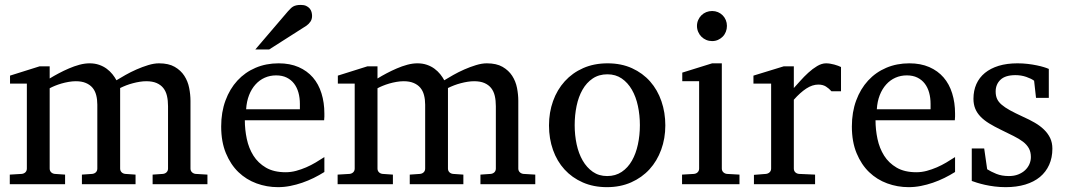

<svg xmlns="http://www.w3.org/2000/svg" viewBox="-20 -753 4357 785"><path d="M604 0V-39.1L646 -42Q655.3 -43 661.1 -48.8Q667 -54.7 667 -64V-318.8Q667 -342.3 662.6 -361.1Q658.2 -379.9 647.7 -393.1Q637.2 -406.2 620.1 -413.6Q603 -420.9 578.1 -420.9Q565.4 -420.9 551.5 -418.7Q537.6 -416.5 523.7 -412.8Q509.8 -409.2 496.3 -404.1Q482.9 -398.9 471.2 -393.1V-64Q471.2 -54.7 477.1 -48.8Q482.9 -43 492.2 -42L534.2 -39.1V0H314.9V-39.1L356.9 -42Q366.2 -43 372.1 -48.8Q377.9 -54.7 377.9 -64V-325.2Q377.9 -346.2 373.3 -364Q368.7 -381.8 358.2 -394.3Q347.7 -406.7 330.8 -413.8Q314 -420.9 290 -420.9Q275.9 -420.9 260.5 -418.2Q245.1 -415.5 231 -411.4Q216.8 -407.2 204.3 -402.1Q191.9 -397 183.1 -392.1V-64Q183.1 -54.7 189 -48.8Q194.8 -43 204.1 -42L246.1 -39.1V0H20V-39.1L68.8 -42Q78.1 -43 84 -48.8Q89.8 -54.7 89.8 -64V-411.1H21V-443.8L142.1 -481.9H183.1V-432.1Q199.7 -442.4 220 -453.1Q240.2 -463.9 261.7 -473.1Q283.2 -482.4 304.9 -488.3Q326.7 -494.1 346.2 -494.1Q367.7 -494.1 385.3 -488Q402.8 -481.9 416.3 -471.9Q429.7 -461.9 439.7 -449.5Q449.7 -437 456.1 -424.8Q471.2 -434.1 492.7 -446.3Q514.2 -458.5 538.1 -469Q562 -479.5 585.9 -486.8Q609.9 -494.1 629.9 -494.1Q669.4 -494.1 694.3 -479.7Q719.2 -465.3 733.6 -443.1Q748 -420.9 753.4 -393.6Q758.8 -366.2 758.8 -340.8V-64Q758.8 -54.7 764.9 -48.8Q771 -43 779.8 -42L828.1 -39.1V0Z M1306.2 -49.8Q1285.2 -36.6 1262.5 -25.4Q1239.7 -14.2 1215.6 -5.9Q1191.4 2.4 1166.5 7.3Q1141.6 12.2 1116.2 12.2Q1070.8 12.2 1028.8 -3.2Q986.8 -18.6 954.8 -49.3Q922.9 -80.1 903.6 -126.7Q884.3 -173.3 884.3 -235.8Q884.3 -294.4 901.9 -342Q919.4 -389.6 950.7 -423.6Q981.9 -457.5 1024.9 -475.8Q1067.9 -494.1 1119.1 -494.1Q1165.5 -494.1 1200.7 -478.8Q1235.8 -463.4 1259.3 -436.3Q1282.7 -409.2 1294.4 -371.3Q1306.2 -333.5 1306.2 -289.1V-275.9Q1306.2 -268.1 1305.2 -261.2H981Q981 -223.1 989 -185.1Q997.1 -147 1016.1 -116.7Q1035.2 -86.4 1067.4 -67.6Q1099.6 -48.8 1147.9 -48.8Q1169.4 -48.8 1190.4 -54.4Q1211.4 -60.1 1231.7 -68.8Q1252 -77.6 1270.5 -88.6Q1289.1 -99.6 1306.2 -110.8ZM1206.1 -328.1Q1206.1 -353 1200.2 -374.3Q1194.3 -395.5 1182.4 -411.1Q1170.4 -426.8 1152.1 -435.8Q1133.8 -444.8 1108.9 -444.8Q1084 -444.8 1062.5 -435.3Q1041 -425.8 1024.7 -407.7Q1008.3 -389.6 998.3 -364Q988.3 -338.4 986.3 -306.2H1206.1ZM1255.9 -688Q1255.9 -674.3 1249.3 -664.6Q1242.7 -654.8 1232.9 -647.9L1080.6 -550.8H1023.9L1156.7 -706.1Q1162.6 -712.4 1167.5 -717.5Q1172.4 -722.7 1178.2 -726.1Q1184.1 -729.5 1191.7 -731.2Q1199.2 -732.9 1210 -732.9Q1223.1 -732.9 1231.9 -728.8Q1240.7 -724.6 1246.1 -718.3Q1251.5 -711.9 1253.7 -703.9Q1255.9 -695.8 1255.9 -688Z M1944.3 0V-39.1L1986.3 -42Q1995.6 -43 2001.5 -48.8Q2007.3 -54.7 2007.3 -64V-318.8Q2007.3 -342.3 2002.9 -361.1Q1998.5 -379.9 1988 -393.1Q1977.5 -406.2 1960.4 -413.6Q1943.4 -420.9 1918.5 -420.9Q1905.8 -420.9 1891.8 -418.7Q1877.9 -416.5 1864 -412.8Q1850.1 -409.2 1836.7 -404.1Q1823.2 -398.9 1811.5 -393.1V-64Q1811.5 -54.7 1817.4 -48.8Q1823.2 -43 1832.5 -42L1874.5 -39.1V0H1655.3V-39.1L1697.3 -42Q1706.5 -43 1712.4 -48.8Q1718.3 -54.7 1718.3 -64V-325.2Q1718.3 -346.2 1713.6 -364Q1709 -381.8 1698.5 -394.3Q1688 -406.7 1671.1 -413.8Q1654.3 -420.9 1630.4 -420.9Q1616.2 -420.9 1600.8 -418.2Q1585.4 -415.5 1571.3 -411.4Q1557.1 -407.2 1544.7 -402.1Q1532.2 -397 1523.4 -392.1V-64Q1523.4 -54.7 1529.3 -48.8Q1535.2 -43 1544.4 -42L1586.4 -39.1V0H1360.4V-39.1L1409.2 -42Q1418.5 -43 1424.3 -48.8Q1430.2 -54.7 1430.2 -64V-411.1H1361.3V-443.8L1482.4 -481.9H1523.4V-432.1Q1540 -442.4 1560.3 -453.1Q1580.6 -463.9 1602.1 -473.1Q1623.5 -482.4 1645.3 -488.3Q1667 -494.1 1686.5 -494.1Q1708 -494.1 1725.6 -488Q1743.2 -481.9 1756.6 -471.9Q1770 -461.9 1780 -449.5Q1790 -437 1796.4 -424.8Q1811.5 -434.1 1833 -446.3Q1854.5 -458.5 1878.4 -469Q1902.3 -479.5 1926.3 -486.8Q1950.2 -494.1 1970.2 -494.1Q2009.8 -494.1 2034.7 -479.7Q2059.6 -465.3 2074 -443.1Q2088.4 -420.9 2093.8 -393.6Q2099.1 -366.2 2099.1 -340.8V-64Q2099.1 -54.7 2105.2 -48.8Q2111.3 -43 2120.1 -42L2168.5 -39.1V0Z M2596.2 -241.2Q2596.2 -282.2 2588.1 -319.8Q2580.1 -357.4 2563.5 -386.2Q2546.9 -415 2522 -432.1Q2497.1 -449.2 2463.4 -449.2Q2428.7 -449.2 2403.3 -432.1Q2377.9 -415 2361.6 -386.2Q2345.2 -357.4 2337.4 -319.8Q2329.6 -282.2 2329.6 -241.2Q2329.6 -200.7 2337.6 -163.1Q2345.7 -125.5 2362.3 -96.7Q2378.9 -67.9 2403.8 -50.5Q2428.7 -33.2 2462.4 -33.2Q2496.6 -33.2 2522 -50.3Q2547.4 -67.4 2563.7 -96.2Q2580.1 -125 2588.1 -162.6Q2596.2 -200.2 2596.2 -241.2ZM2700.2 -240.2Q2700.2 -187 2683.3 -140.9Q2666.5 -94.7 2635.5 -60.8Q2604.5 -26.9 2560.3 -7.3Q2516.1 12.2 2461.4 12.2Q2406.7 12.2 2362.8 -7.1Q2318.8 -26.4 2288.1 -60.1Q2257.3 -93.8 2241 -139.9Q2224.6 -186 2224.6 -240.2Q2224.6 -293.5 2241.2 -339.8Q2257.8 -386.2 2289.1 -420.7Q2320.3 -455.1 2364.5 -474.6Q2408.7 -494.1 2464.4 -494.1Q2520 -494.1 2564 -474.1Q2607.9 -454.1 2638.2 -419.7Q2668.5 -385.3 2684.3 -339.1Q2700.2 -293 2700.2 -240.2Z M2768.6 0V-39.1L2817.4 -42Q2826.7 -43 2832.5 -48.8Q2838.4 -54.7 2838.4 -64V-420.9H2769.5V-456.1L2891.6 -494.1H2931.2V-64Q2931.2 -54.7 2937.3 -48.8Q2943.4 -43 2952.1 -42L3003.4 -39.1V0ZM2952.1 -647Q2952.1 -634.3 2947.5 -622.8Q2942.9 -611.3 2934.6 -603Q2926.3 -594.7 2915.3 -589.8Q2904.3 -585 2891.6 -585Q2878.9 -585 2867.4 -589.8Q2856 -594.7 2847.7 -603Q2839.4 -611.3 2834.5 -622.8Q2829.6 -634.3 2829.6 -647Q2829.6 -659.7 2834.5 -670.9Q2839.4 -682.1 2847.7 -690.4Q2856 -698.7 2867.4 -703.4Q2878.9 -708 2891.6 -708Q2904.3 -708 2915.3 -703.4Q2926.3 -698.7 2934.6 -690.4Q2942.9 -682.1 2947.5 -670.9Q2952.1 -659.7 2952.1 -647Z M3379.4 -379.9Q3369.6 -391.1 3356.9 -399.2Q3344.2 -407.2 3325.7 -407.2Q3301.3 -407.2 3276.4 -390.9Q3251.5 -374.5 3225.6 -345.2V-64Q3225.6 -54.7 3231.4 -48.8Q3237.3 -43 3246.6 -42L3312.5 -39.1V0H3062.5V-38.1L3111.8 -42Q3120.6 -43 3126.7 -48.8Q3132.8 -54.7 3132.8 -64V-411.1H3060.5V-443.8L3184.6 -481.9H3225.6V-393.1Q3236.3 -404.8 3251.7 -422.1Q3267.1 -439.5 3284.7 -455.6Q3302.2 -471.7 3321 -482.9Q3339.8 -494.1 3357.4 -494.1Q3365.2 -494.1 3374 -492.7Q3382.8 -491.2 3391.1 -489Q3399.4 -486.8 3406.5 -484.1Q3413.6 -481.4 3418.5 -479V-379.9Z M3884.8 -49.8Q3863.8 -36.6 3841.1 -25.4Q3818.4 -14.2 3794.2 -5.9Q3770 2.4 3745.1 7.3Q3720.2 12.2 3694.8 12.2Q3649.4 12.2 3607.4 -3.2Q3565.4 -18.6 3533.4 -49.3Q3501.5 -80.1 3482.2 -126.7Q3462.9 -173.3 3462.9 -235.8Q3462.9 -294.4 3480.5 -342Q3498 -389.6 3529.3 -423.6Q3560.5 -457.5 3603.5 -475.8Q3646.5 -494.1 3697.8 -494.1Q3744.1 -494.1 3779.3 -478.8Q3814.5 -463.4 3837.9 -436.3Q3861.3 -409.2 3873 -371.3Q3884.8 -333.5 3884.8 -289.1V-275.9Q3884.8 -268.1 3883.8 -261.2H3559.6Q3559.6 -223.1 3567.6 -185.1Q3575.7 -147 3594.7 -116.7Q3613.8 -86.4 3646 -67.6Q3678.2 -48.8 3726.6 -48.8Q3748 -48.8 3769 -54.4Q3790 -60.1 3810.3 -68.8Q3830.6 -77.6 3849.1 -88.6Q3867.7 -99.6 3884.8 -110.8ZM3784.7 -328.1Q3784.7 -353 3778.8 -374.3Q3772.9 -395.5 3761 -411.1Q3749 -426.8 3730.7 -435.8Q3712.4 -444.8 3687.5 -444.8Q3662.6 -444.8 3641.1 -435.3Q3619.6 -425.8 3603.3 -407.7Q3586.9 -389.6 3576.9 -364Q3566.9 -338.4 3564.9 -306.2H3784.7Z M4282.7 -145Q4282.7 -108.4 4269.5 -79.1Q4256.3 -49.8 4231.9 -29.5Q4207.5 -9.3 4171.9 1.5Q4136.2 12.2 4091.8 12.2Q4068.8 12.2 4047.1 9.5Q4025.4 6.8 4007.1 2.7Q3988.8 -1.5 3974.6 -5.9Q3960.4 -10.3 3953.1 -13.2V-146H4003.9L4016.1 -61Q4031.2 -51.3 4053.5 -42.2Q4075.7 -33.2 4105 -33.2Q4126.5 -33.2 4143.1 -39.8Q4159.7 -46.4 4171.1 -57.1Q4182.6 -67.9 4188.7 -81.8Q4194.8 -95.7 4194.8 -110.8Q4194.8 -131.8 4186.5 -146.7Q4178.2 -161.6 4162.6 -173.6Q4147 -185.5 4124.3 -196.8Q4101.6 -208 4072.8 -222.2Q4045.4 -235.4 4024.4 -248.3Q4003.4 -261.2 3989 -276.1Q3974.6 -291 3967.3 -308.8Q3960 -326.7 3960 -349.1Q3960 -382.3 3971.9 -409.2Q3983.9 -436 4006.8 -454.8Q4029.8 -473.6 4063.2 -483.9Q4096.7 -494.1 4140.1 -494.1Q4162.1 -494.1 4182.1 -491.7Q4202.1 -489.3 4218.8 -485.8Q4235.4 -482.4 4248 -478.5Q4260.7 -474.6 4268.1 -471.2V-353H4215.8L4208 -422.9Q4197.3 -431.2 4176.3 -438.5Q4155.3 -445.8 4131.8 -445.8Q4090.3 -445.8 4070.6 -427Q4050.8 -408.2 4050.8 -378.9Q4050.8 -361.8 4056.4 -349.1Q4062 -336.4 4075 -325.2Q4087.9 -314 4109.1 -302.2Q4130.4 -290.5 4162.1 -275.9Q4188.5 -264.2 4210.4 -251.5Q4232.4 -238.8 4248.5 -223.1Q4264.6 -207.5 4273.7 -188.5Q4282.7 -169.4 4282.7 -145Z"/></svg>

Font: Charis SIL Eur
Style: Regular
Weight: 400
Foundry: SIL International
Version: Version 5.000